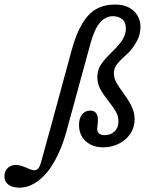

<svg xmlns="http://www.w3.org/2000/svg" viewBox="-148 -651 704 863"><path d="M162.8 -104.8 150.8 -60.6Q130.3 14.5 98.3 71.8Q66.3 129.1 25.2 160.7Q-15.9 192.3 -61.8 192.6Q-93.1 192.1 -111 178.4Q-128.8 164.6 -128.2 141.6Q-128.3 119.1 -113.5 104.5Q-98.7 89.9 -76 90.5Q-64.5 90.5 -51.3 94.7Q-38.1 98.8 -26.3 104.2Q-17 108.7 -8.2 111.6Q0.7 114.5 6.6 114.5Q14.2 114.4 20.3 109.6Q26.5 104.8 30.6 95.2Q34.7 85.5 39.1 68.9L86.7 -104.1L173.2 -422.1Q193.7 -498.5 221.3 -544.4Q248.9 -590.3 284.9 -610.5Q321 -630.6 369.5 -630.6Q407.2 -630.6 432.7 -616.5Q458.3 -602.4 470.9 -579.5Q483.5 -556.7 483.5 -531.1Q483.5 -497.7 468.8 -469.2Q454.2 -440.7 431.1 -415.7Q423.3 -407.9 414.6 -400.1Q384.8 -373.4 374.3 -357.3Q363.8 -341.2 363.8 -321.9Q363.8 -300.8 374.4 -281.2Q385 -261.6 406.1 -233.1Q423.1 -209.6 432.8 -193.4Q442.6 -177.2 449.9 -157Q457.1 -136.8 457.1 -115Q457.1 -78.7 437.8 -49.8Q418.4 -20.8 385.9 -4.8Q353.4 11.3 316.3 11.3Q283.2 11.3 258.8 -1.3Q234.4 -13.8 220.8 -36.5Q207.1 -59.2 207.1 -89.3Q207.1 -119.4 221.1 -136.6Q235 -153.9 257.2 -153.9Q274.6 -153.9 283.3 -143.5Q292.1 -133.2 292.1 -112.6Q292.1 -106.9 291.7 -100.7Q291.2 -94.6 290.4 -88.8Q289.5 -81.2 288.8 -73.1Q288.8 -57.9 297.4 -50.7Q306.1 -43.5 322.6 -43.5Q349.7 -43.5 367 -60.4Q384.4 -77.2 384.4 -104.5Q384.4 -128.2 373.5 -147.8Q362.5 -167.5 339.9 -196.2Q315.1 -227.6 302.4 -251.3Q289.6 -274.9 289.6 -304.3Q289.6 -325.3 296.5 -342.6Q303.4 -359.9 320.9 -381.1Q328 -389.7 337.1 -399Q346.1 -408.3 356.3 -418.4Q388.9 -449.6 403.4 -473.9Q417.8 -498.3 417.8 -523.1Q417.8 -551.6 401.1 -564.9Q384.4 -578.2 360 -578.2Q326.6 -578.2 301.6 -549.6Q276.6 -521.1 258.7 -455.6Z"/></svg>

Font: Playfair Micro SmCond SmLight
Style: Italic
Weight: 360
Width: 4
Italic angle: -15.6°
Designer: Claus Eggers Sørensen
Foundry: Claus Eggers Sørensen
Version: Version 2.203;Glyphs 3.3 (3326)